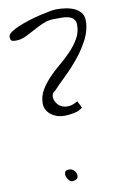

<svg xmlns="http://www.w3.org/2000/svg" viewBox="-108 -1073 710 1132"><g transform="rotate(-10 247.5 -507.5)"><path d="M195.3 -42Q195.3 -60.5 202.1 -65.9Q209 -71.3 221.7 -71.3Q240.2 -71.3 252.9 -58.1Q265.6 -44.9 265.6 -27.3Q265.6 -11.7 254.4 -5.9Q243.2 0 228.5 0Q222.7 0 216.8 -4.9Q210.9 -9.8 206.1 -16.6Q201.2 -23.4 198.2 -30.3Q195.3 -37.1 195.3 -42ZM137.7 -480.5Q137.7 -524.4 158.7 -560.1Q179.7 -595.7 210.4 -627.9Q241.2 -660.2 277.8 -690.4Q314.5 -720.7 345.2 -753.4Q376 -786.1 397 -822.3Q418 -858.4 418 -902.3Q418 -927.7 404.8 -939.9Q391.6 -952.1 372.1 -956.5Q352.5 -960.9 329.6 -960.4Q306.6 -960 288.1 -960Q252.9 -960 221.7 -946.3Q190.4 -932.6 161.6 -916.5Q132.8 -900.4 104.5 -887.2Q76.2 -874 46.9 -874Q33.2 -874 23.4 -877.4Q13.7 -880.9 13.7 -903.3Q13.7 -916 32.2 -929.2Q50.8 -942.4 79.6 -954.6Q108.4 -966.8 143.6 -978Q178.7 -989.3 212.4 -997.1Q246.1 -1004.9 272.9 -1009.8Q299.8 -1014.6 313.5 -1014.6Q337.9 -1014.6 366.2 -1010.7Q394.5 -1006.8 418 -996.6Q441.4 -986.3 457 -967.3Q472.7 -948.2 472.7 -918Q472.7 -862.3 444.8 -808.1Q417 -753.9 377.4 -705.6Q337.9 -657.2 294.9 -615.7Q252 -574.2 221.7 -542Q208 -535.2 204.6 -521.5Q201.2 -507.8 205.1 -493.2Q209 -478.5 220.7 -464.8Q232.4 -451.2 250 -444.3Q267.6 -437.5 290.5 -439.9Q313.5 -442.4 340.8 -459L361.3 -417Q338.9 -399.4 308.1 -393.6Q277.3 -387.7 250 -387.7Q229.5 -387.7 209.5 -394Q189.5 -400.4 173.3 -412.6Q157.2 -424.8 147.5 -441.9Q137.7 -459 137.7 -480.5Z"/></g></svg>

Font: Shadows Into Light Two
Style: Regular
Weight: 400
Designer: Kimberly Geswein
Foundry: Kimberly Geswein
Version: Version 1.003 2012